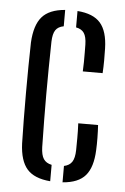

<svg xmlns="http://www.w3.org/2000/svg" viewBox="-48 -642 444 684"><g transform="rotate(5 174.5 -299.5)"><path d="M46 -118.7Q45 -157.6 44.5 -203.8Q44 -249.9 44 -298.6Q44 -347.2 44.5 -393.9Q45 -440.5 46 -480.1Q49.3 -542.4 75 -572Q100.6 -601.7 157.4 -606.3V-547.8Q137.4 -544.2 128.4 -531Q119.4 -517.8 118.5 -489.6Q117.5 -437.4 117 -391.2Q116.5 -345 116.5 -300.6Q116.5 -256.1 117 -210.2Q117.5 -164.3 118.5 -112.3Q119.4 -83.8 128.4 -70.2Q137.4 -56.5 157.4 -52.3V6.3Q100 1.6 74.3 -27.8Q48.6 -57.1 46 -118.7ZM201.5 6.3V-52.2Q221.3 -56.4 230.2 -70.1Q239.2 -83.7 239.8 -112.3Q240 -131 240.2 -154.9Q240.4 -178.8 239 -208H309.9Q311.3 -186.7 311.6 -162.5Q311.9 -138.4 310.9 -118.7Q308.5 -57 283.1 -27.4Q257.8 2.2 201.5 6.3ZM239 -393.6Q239.9 -409.8 240.1 -427.4Q240.4 -445.1 240.1 -461.4Q239.9 -477.8 239.8 -489.6Q239.2 -517.7 230.2 -530.9Q221.3 -544.1 201.5 -547.7V-606.3Q258.3 -602.1 283.8 -572.7Q309.3 -543.3 310.9 -482.5Q311.5 -463.2 311.4 -439.1Q311.3 -415 309.9 -393.6Z"/></g></svg>

Font: Big Shoulders Stencil Display SC Thin
Style: Regular
Weight: 100
Designer: Patric King
Foundry: XO Type Co
Version: Version 2.001